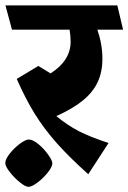

<svg xmlns="http://www.w3.org/2000/svg" viewBox="-46 -600 487 729"><path d="M168 -159.2Q210 -124.5 252.7 -102.3Q295.4 -80.1 366.2 -57.1L289.1 61.5Q217.8 -2.4 169.9 -56.2Q122.1 -109.9 86.4 -167.2Q50.8 -224.6 17.6 -300.3L99.6 -349.6L146 -321.3Q222.2 -370.1 222.2 -441.9Q222.2 -461.4 218.3 -487.3H-0.5L-25.4 -579.6H399.4L421.4 -487.3H323.7Q342.8 -431.6 342.8 -377Q342.8 -327.1 325 -288.6Q307.1 -250 269 -218.8Q231 -187.5 168 -159.2ZM152.8 19.5Q152.8 33.2 135.7 54.7Q118.7 76.2 96.7 92.8Q74.7 109.4 62.5 109.4Q50.3 109.4 29.1 92Q7.8 74.7 -9 53Q-25.9 31.2 -25.9 19.5Q-25.9 4.4 -9 -16.8Q7.8 -38.1 29.5 -54.2Q51.3 -70.3 63 -70.3Q78.6 -70.3 99.9 -52.7Q121.1 -35.2 137 -12.7Q152.8 9.8 152.8 19.5Z"/></svg>

Font: Vesper Libre Heavy
Style: Regular
Weight: 900
Designer: Robert Keller & Kimya Gandhi
Foundry: Mota Italic
Version: Version 1.058